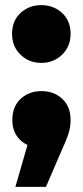

<svg xmlns="http://www.w3.org/2000/svg" viewBox="-20 -571 323 748"><path d="M141 -326Q93 -326 60 -358Q27 -390 27 -439Q27 -490 60 -520.5Q93 -551 141 -551Q189 -551 222 -520.5Q255 -490 255 -439Q255 -390 222 -358Q189 -326 141 -326ZM40 157 115 -103 142 5Q92 5 60 -24.5Q28 -54 28 -104Q28 -156 60.5 -186Q93 -216 142 -216Q191 -216 223 -185.5Q255 -155 255 -104Q255 -90 253 -76Q251 -62 244 -42Q237 -22 222 11L159 157Z"/></svg>

Font: Montserrat Thin ExtraBold
Style: Regular
Weight: 800
Version: Version 9.000